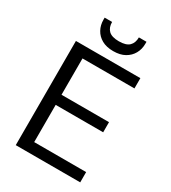

<svg xmlns="http://www.w3.org/2000/svg" viewBox="-215 -1009 994 1117"><g transform="rotate(30 282.5 -450.5)"><path d="M74 0V-700H507V-631H158V-387H477V-319H158V-69H507V0ZM291 -757Q245 -757 214 -774.5Q183 -792 167 -821.5Q151 -851 151 -887V-901H201Q201 -864 222 -843.5Q243 -823 291 -823Q339 -823 360 -843.5Q381 -864 381 -901H432V-887Q432 -851 415.5 -821.5Q399 -792 368 -774.5Q337 -757 291 -757Z"/></g></svg>

Font: DM Sans 18pt
Style: Regular
Weight: 400
Designer: Colophon Foundry, Jonny Pinhorn
Foundry: Colophon Foundry
Version: Version 4.004;gftools[0.9.30]